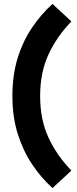

<svg xmlns="http://www.w3.org/2000/svg" viewBox="-20 -818 392 976"><path d="M184 -330Q184 -210 226.5 -118.5Q269 -27 343 49L247 138Q189 86 143 17Q97 -52 70 -138Q43 -224 43 -330Q43 -436 69.5 -522Q96 -608 142.5 -677Q189 -746 247 -798L343 -709Q269 -633 226.5 -541Q184 -449 184 -330Z"/></svg>

Font: Gabarito
Style: Bold
Weight: 700
Designer: Leandro Assis / Alvaro Franca / Felipe Casaprima
Foundry: Naipe Foundry
Version: Version 1.000